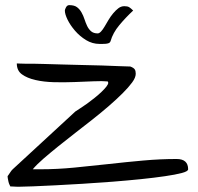

<svg xmlns="http://www.w3.org/2000/svg" viewBox="-20 -709 753 730"><path d="M8.8 -38.1Q8.8 -40 11.7 -43L17.6 -51.8Q20.5 -56.6 23.4 -60.1Q26.4 -63.5 28.3 -65.4L266.6 -285.2Q273.4 -290 285.2 -297.4Q296.9 -304.7 311 -314.9Q325.2 -325.2 339.8 -336.9Q354.5 -348.6 365.7 -359.4Q377 -370.1 384.3 -379.4Q391.6 -388.7 391.6 -394.5Q391.6 -395.5 390.6 -397Q389.6 -398.4 389.6 -399.4Q369.1 -401.4 335.4 -399.9Q301.8 -398.4 262.7 -397Q223.6 -395.5 185.1 -396.5Q146.5 -397.5 114.7 -404.8Q83 -412.1 63.5 -426.3Q43.9 -440.4 43.9 -467.8Q46.9 -467.8 55.7 -467.3Q64.5 -466.8 74.2 -466.8Q84 -466.8 92.8 -466.8Q101.6 -466.8 104.5 -466.8Q118.2 -466.8 147.5 -465.8Q176.8 -464.8 213.4 -463.9Q250 -462.9 290.5 -461.9Q331.1 -460.9 367.7 -460Q404.3 -459 433.1 -457.5Q461.9 -456.1 475.6 -456.1Q488.3 -451.2 492.2 -445.3Q496.1 -439.5 496.1 -428.7Q496.1 -414.1 482.4 -395.5Q468.8 -377 446.3 -354.5Q423.8 -332 394.5 -306.6Q365.2 -281.2 332.5 -255.4Q299.8 -229.5 266.1 -203.6Q232.4 -177.7 201.7 -152.8Q170.9 -127.9 145.5 -106Q120.1 -84 104.5 -65.4H132.8Q197.3 -65.4 262.7 -71.8Q328.1 -78.1 393.6 -85.4Q459 -92.8 523.9 -98.6Q588.9 -104.5 651.4 -104.5Q695.3 -104.5 695.3 -65.4Q695.3 -57.6 671.4 -51.3Q647.5 -44.9 607.4 -39.1Q567.4 -33.2 515.1 -27.8Q462.9 -22.5 407.2 -18.1Q351.6 -13.7 294.9 -10.3Q238.3 -6.8 189.9 -4.4Q141.6 -2 105.5 -0.5Q69.3 1 52.7 1H45.9Q41 1 35.6 0.5Q30.3 0 25.4 0H19.5Q18.6 -2 16.1 -6.8Q13.7 -11.7 12.2 -18.1Q10.7 -24.4 9.8 -30.3Q8.8 -36.1 8.8 -38.1ZM226.6 -668.9Q226.6 -672.9 231 -681.2Q235.4 -689.5 243.2 -689.5Q262.7 -689.5 272.9 -681.6Q283.2 -673.8 290 -661.6Q296.9 -649.4 301.3 -635.7Q305.7 -622.1 311.5 -609.9Q317.4 -597.7 326.7 -589.8Q335.9 -582 351.6 -582Q357.4 -582 364.3 -589.4Q371.1 -596.7 377.9 -608.4Q384.8 -620.1 392.6 -633.3Q400.4 -646.5 410.2 -658.2Q419.9 -669.9 430.2 -677.7Q440.4 -685.5 453.1 -685.5Q464.8 -685.5 471.2 -681.6Q477.5 -677.7 486.3 -668.9Q458 -642.6 433.6 -613.3Q409.2 -584 400.4 -552.7Q398.4 -546.9 393.1 -544.9Q387.7 -543 381.8 -542.5Q376 -542 369.6 -542Q363.3 -542 358.4 -542Q331.1 -542 307.1 -556.6Q283.2 -571.3 265.1 -592.3Q247.1 -613.3 236.8 -634.3Q226.6 -655.3 226.6 -668.9Z"/></svg>

Font: Swanky and Moo Moo
Style: Regular
Weight: 400
Designer: Kimberly Geswein
Foundry: Kimberly Geswein
Version: Version 1.002 2001